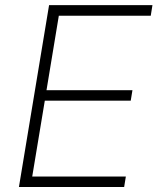

<svg xmlns="http://www.w3.org/2000/svg" viewBox="-20 -748 630 768"><path d="M55.7 0 176.3 -727.5H589.8L583 -685.1H215.3L166 -387.2H509.8L502.9 -345.2H159.2L108.9 -42H483.4L476.6 0Z"/></svg>

Font: Inter 17pt ExtraLight
Style: Italic
Weight: 250
Italic angle: -9.3988°
Version: Version 4.001;git-66647c0bb